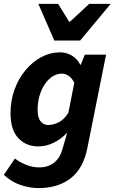

<svg xmlns="http://www.w3.org/2000/svg" viewBox="-24 -782 599 1005"><path d="M177.4 202.6Q134 202.6 86.1 187.2Q38.1 171.7 -3.8 133.5L53.8 48Q82 68.3 114.3 81.3Q146.6 94.2 181.4 94.2Q227.6 94.2 258.8 69.6Q289.9 45.1 302.4 0.2L327.9 -87.6Q295.2 -53.2 256.1 -34.4Q217 -15.6 175.8 -15.6Q113.2 -15.6 72.1 -58.8Q31.1 -102 31.1 -189.2Q31.1 -256.2 52.3 -313.9Q73.5 -371.6 110 -415.3Q146.5 -459 192.8 -483.5Q239.1 -508 290.2 -508Q324 -508 352.9 -490.7Q381.8 -473.3 396.2 -443H398.6L420.2 -496H531.2L433.5 -8.1Q412.4 99.5 346.2 151Q280 202.6 177.4 202.6ZM228.8 -127.6Q253.3 -127.6 282.1 -141.4Q311 -155.3 333.9 -191.5L364.8 -348.8Q352.2 -374.1 334.9 -385.3Q317.5 -396.5 299.6 -396.5Q274 -396.5 251.3 -382.1Q228.6 -367.7 211 -341.9Q193.4 -316.1 183.1 -281.6Q172.9 -247.2 172.9 -206.5Q172.9 -166.5 188.5 -147Q204 -127.6 228.8 -127.6ZM260.2 -570 176.7 -761.9H280.1L338.1 -668.3H342.1L443.2 -761.9H555.6L395.6 -570Z"/></svg>

Font: Source Sans 3 VF
Style: Italic
Weight: 200
Italic angle: -11°
Designer: Paul D. Hunt
Foundry: Adobe Systems Incorporated
Version: Version 3.042;hotconv 1.0.118;makeotfexe 2.5.65603